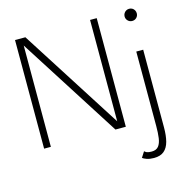

<svg xmlns="http://www.w3.org/2000/svg" viewBox="-124 -785 1113 1127"><g transform="rotate(-15 432.5 -222.0)"><path d="M104.5 -618 106 -617.5V0H65V-660H128L522 -42.5L521 -42V-660H561.5V0H498.5ZM674.5 220Q648.5 220 630.5 213.5Q612.5 207 605.5 201L627.5 166.5Q633 172 642 176Q651 180 671 180Q699 180 712.8 162.8Q726.5 145.5 730.8 114.5Q735 83.5 735 42.5V-410.5H777V62Q777 111 767.8 146.5Q758.5 182 736.2 201Q714 220 674.5 220ZM759 -590Q743.5 -590 732.8 -600.8Q722 -611.5 722 -627Q722 -637 727 -645.5Q732 -654 740.5 -659Q749 -664 759 -664Q770 -664 778.2 -659Q786.5 -654 791.2 -645.5Q796 -637 796 -627Q796 -611.5 785.5 -600.8Q775 -590 759 -590Z"/></g></svg>

Font: League Spartan Thin ExtraLight
Style: Regular
Weight: 250
Version: Version 2.002